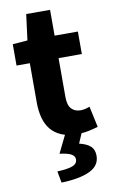

<svg xmlns="http://www.w3.org/2000/svg" viewBox="-96 -678 574 967"><g transform="rotate(-10 191.5 -194.5)"><path d="M256 12Q210 12 177.5 -2Q145 -16 124.5 -41Q104 -66 94.5 -101.5Q85 -137 85 -180V-381H17V-490L93 -496L110 -628H232V-496H351V-381H232V-182Q232 -140 249.5 -121.5Q267 -103 296 -103Q308 -103 320.5 -106Q333 -109 343 -113L366 -6Q346 0 319 6Q292 12 256 12ZM138 239 127 180Q186 177 208 167Q230 157 230 136Q230 121 214.5 110.5Q199 100 153 94L201 -4H287L259 61Q297 70 316 87Q335 104 335 136Q335 187 283.5 211.5Q232 236 138 239Z"/></g></svg>

Font: hySource Sans Pro
Style: Bold
Weight: 700
Designer: Paul D. Hunt
Foundry: Adobe Systems Incorporated
Version: Version 2.021;PS 2.000;hotconv 1.0.86;makeotf.lib2.5.63406